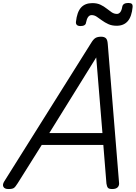

<svg xmlns="http://www.w3.org/2000/svg" viewBox="-63 -1263 916 1297"><path d="M-6 14Q-32 14 -40 -1Q-48 -16 -34 -38L554 -975Q568 -998 582 -1006.5Q596 -1015 621 -1015Q640 -1015 651.5 -1005.5Q663 -996 665 -965L741 -31Q744 -11 732.5 1.5Q721 14 695 14Q673 14 666 5.5Q659 -3 656 -23L635 -284H219L57 -26Q41 0 30.5 7Q20 14 -6 14ZM270 -364H629L587 -875ZM481 -1087Q448 -1087 450 -1115Q457 -1181 484 -1211.5Q511 -1242 561 -1242Q593 -1242 616 -1231Q639 -1220 657 -1205.5Q675 -1191 691.5 -1180Q708 -1169 727 -1169Q740 -1169 749.5 -1181Q759 -1193 763 -1218Q768 -1243 804 -1243Q821 -1243 827.5 -1236.5Q834 -1230 833 -1217Q827 -1151 800 -1120Q773 -1089 725 -1089Q693 -1089 669 -1100Q645 -1111 626 -1125Q607 -1139 590.5 -1150Q574 -1161 556 -1161Q542 -1161 532.5 -1148.5Q523 -1136 518 -1110Q517 -1099 507.5 -1093Q498 -1087 481 -1087Z"/></svg>

Font: Playwrite TZ
Style: Regular
Weight: 400
Designer: Veronika Burian, José Scaglione
Foundry: TypeTogether
Version: Version 1.002